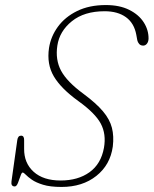

<svg xmlns="http://www.w3.org/2000/svg" viewBox="-20 -730 608 760"><path d="M223.5 10Q178.5 10 150.2 1.2Q122 -7.5 106 -18.8Q90 -30 82 -38.5Q74 -47 69.5 -47Q65.5 -47 61 -33.2Q56.5 -19.5 51 -5.8Q45.5 8 38.5 8Q22.5 8 25.5 -12.5L48.5 -176Q51 -193 63.5 -193Q76 -193 75.5 -175V-141Q75 -84.5 113.2 -50Q151.5 -15.5 220 -15.5Q288.5 -15.5 334.2 -48.2Q380 -81 391.5 -145Q401 -199 379 -240.5Q357 -282 290 -330Q221.5 -379.5 193 -427.8Q164.5 -476 174 -540Q181 -585.5 209.2 -624.2Q237.5 -663 285.5 -686.5Q333.5 -710 399 -710Q453.5 -710 491.5 -691Q529.5 -672 549 -641.5Q568.5 -611 568 -576.5Q567.5 -564.5 561.5 -557Q555.5 -549.5 547 -549.5Q536.5 -549.5 530.8 -556.2Q525 -563 523.5 -570.5L519.5 -592.5Q511 -638.5 478.5 -662Q446 -685.5 394 -685.5Q313.5 -685.5 264.5 -646Q215.5 -606.5 207 -549.5Q198.5 -493.5 221.8 -450Q245 -406.5 310.5 -358.5Q360.5 -321.5 387.5 -289.5Q414.5 -257.5 423 -224.2Q431.5 -191 426.5 -150Q416.5 -77.5 361.5 -33.8Q306.5 10 223.5 10Z"/></svg>

Font: Fraunces 72pt S100 Thin
Style: Italic
Weight: 100
Italic angle: -16°
Version: Version 1.000; ttfautohint (v1.8.3)